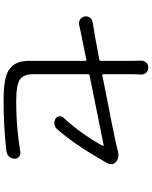

<svg xmlns="http://www.w3.org/2000/svg" viewBox="88 -898 824 1040"><g transform="rotate(90 500.0 -378.0)"><path d="M678.7 -274.4Q668 -262.7 652.3 -260.7Q636.7 -258.8 623 -266.6Q611.3 -273.4 609.9 -287.1Q608.4 -300.8 618.2 -310.5Q662.1 -357.4 704.1 -417Q746.1 -476.6 769.5 -522.5Q770.5 -524.4 769 -526.4Q767.6 -528.3 765.6 -527.3Q700.2 -514.6 388.7 -451.2Q381.8 -450.2 381.8 -442.4V-146.5Q381.8 -92.8 411.6 -73.2Q441.4 -53.7 530.3 -53.7Q671.9 -53.7 802.7 -76.2Q817.4 -79.1 828.6 -69.3Q839.8 -59.6 839.8 -44.9Q838.9 -27.3 827.6 -15.1Q816.4 -2.9 799.8 -1Q672.9 14.6 523.4 14.6Q457 14.6 414.6 6.3Q372.1 -2 349.6 -21Q327.1 -40 318.4 -64.9Q309.6 -89.8 309.6 -127.9V-427.7Q309.6 -434.6 302.7 -433.6Q274.4 -427.7 233.4 -419.4Q192.4 -411.1 163.1 -405.3Q133.8 -399.4 113.3 -394.5Q97.7 -391.6 85 -400.4Q72.3 -409.2 69.3 -424.8Q68.4 -427.7 68.4 -431.6Q68.4 -442.4 75.2 -452.1Q84 -464.8 99.6 -467.8Q169.9 -478.5 302.7 -503.9Q309.6 -504.9 309.6 -512.7V-681.6L308.6 -731.4Q308.6 -746.1 318.4 -757.8Q329.1 -769.5 345.7 -769.5Q362.3 -769.5 374 -757.8Q383.8 -746.1 383.8 -731.4L381.8 -681.6V-526.4Q381.8 -518.6 388.7 -520.5Q714.8 -584 780.3 -599.6Q789.1 -601.6 797.9 -604.5Q809.6 -607.4 820.3 -607.4Q839.8 -607.4 855.5 -595.7Q866.2 -587.9 869.1 -574.2Q869.1 -570.3 869.1 -567.4Q869.1 -557.6 864.3 -547.9Q863.3 -545.9 860.8 -542.5Q858.4 -539.1 858.4 -538.1Q765.6 -373 678.7 -274.4Z"/></g></svg>

Font: Gen Jyuu Gothic Normal
Style: Regular
Weight: 300
Designer: [Source Han Sans]
Ryoko NISHIZUKA  (kana & ideographs); Paul D. Hunt (Latin, Greek & Cyrillic); Wenlong ZHANG  (bopomofo
Version: Version 1.002.20150607